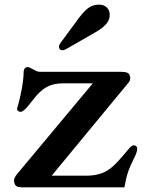

<svg xmlns="http://www.w3.org/2000/svg" viewBox="-20 -802 623 822"><path d="M41 -21.5C43.9 -8.3 48.8 0 75.7 0H512.7C522 -54.2 531.2 -78.6 552.7 -122.1C564 -144.5 567.4 -156.7 567.4 -165C567.4 -174.8 561.5 -179.7 553.2 -179.7C544.9 -179.7 540.5 -175.3 527.8 -160.6C464.8 -85.9 437 -49.8 346.2 -49.8H201.2L529.8 -447.8C539.6 -459.5 538.1 -469.7 536.1 -477.1C532.7 -490.2 522.9 -494.6 494.1 -494.6H148.9C134.8 -494.6 107.9 -515.1 99.1 -515.1C87.9 -515.1 81.1 -506.3 81.1 -490.7C81.1 -454.1 67.9 -384.3 53.2 -337.9C51.3 -330.6 59.1 -323.2 67.9 -323.2C75.7 -323.2 87.9 -330.1 120.1 -373C163.1 -430.2 198.7 -445.3 252.4 -445.3H377.4L56.6 -61C38.1 -39.6 39.1 -29.8 41 -21.5ZM248.5 -586.9C253.4 -586.9 258.8 -589.4 270 -595.7L384.8 -661.6C441.9 -693.8 450.7 -717.8 449.7 -741.7C448.7 -767.1 427.7 -783.2 402.8 -782.2C375 -780.8 353.5 -773.9 314.5 -720.7L239.7 -619.1C234.9 -612.3 231.9 -606.9 232.4 -601.1C232.4 -594.7 237.3 -586.4 248.5 -586.9Z"/></svg>

Font: Stoke
Style: Regular
Weight: 400
Designer: Nicole Fally
Foundry: Nicole Fally
Version: Version 1.002